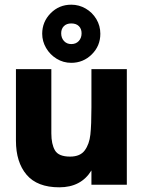

<svg xmlns="http://www.w3.org/2000/svg" viewBox="-20 -788 616 819"><path d="M48 -188V-493H199V-219Q199 -173 214.5 -146.5Q230 -120 279 -120Q322 -120 341.5 -146.5Q361 -173 365.5 -214Q370 -255 370 -330V-493H521V0H370V-61Q326 11 233 11Q139 11 93.5 -42.5Q48 -96 48 -188ZM160 -644Q160 -695 196 -731.5Q232 -768 284 -768Q317 -768 345.5 -751.5Q374 -735 391 -706.5Q408 -678 408 -644Q408 -592 371.5 -556Q335 -520 284 -520Q250 -520 221.5 -537.5Q193 -555 176.5 -583.5Q160 -612 160 -644ZM328 -646Q328 -665 316.5 -676.5Q305 -688 284 -688Q264 -688 252.5 -676.5Q241 -665 241 -646Q241 -626 253 -613Q265 -600 284 -600Q304 -600 316 -613Q328 -626 328 -646Z"/></svg>

Font: Hanken Grotesk Black
Style: Regular
Weight: 900
Designer: Alfredo Marco Pradil
Foundry: Hanken Design Co.
Version: Version 3.014